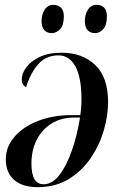

<svg xmlns="http://www.w3.org/2000/svg" viewBox="-20 -764 502 794"><path d="M236 -546Q320 -546 373.5 -495.5Q427 -445 427 -341Q427 -287 409.5 -226Q392 -165 356 -111.5Q320 -58 265 -24Q210 10 135 10Q73 10 38.5 -20Q4 -50 4 -105Q4 -157 40 -198.5Q76 -240 137.5 -264Q199 -288 277 -288H312Q314 -299 315.5 -318.5Q317 -338 317 -352Q317 -443 292 -489Q267 -535 222 -535Q170 -535 138 -498.5Q106 -462 88 -404Q80 -407 75 -414.5Q70 -422 70 -437Q70 -459 88 -484.5Q106 -510 143 -528Q180 -546 236 -546ZM287 -278Q233 -278 193 -253Q153 -228 131.5 -185Q110 -142 110 -87Q110 -2 160 -2Q196 -2 225.5 -40Q255 -78 277 -141Q299 -204 311 -278ZM373 -627Q354 -627 342.5 -639Q331 -651 331 -677Q331 -705 344 -724.5Q357 -744 380 -744Q399 -744 410.5 -732.5Q422 -721 422 -695Q422 -660 407 -643.5Q392 -627 373 -627ZM194 -627Q175 -627 163.5 -639Q152 -651 152 -677Q152 -705 165 -724.5Q178 -744 201 -744Q220 -744 232 -732.5Q244 -721 244 -696Q244 -660 228.5 -643.5Q213 -627 194 -627Z"/></svg>

Font: Noto Serif Display SemiCondensed Medium
Style: Italic
Weight: 500
Width: 4
Italic angle: -12°
Designer: Monotype Design Team
Foundry: Monotype Imaging Inc.
Version: Version 2.009